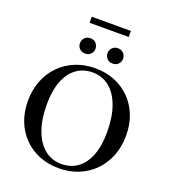

<svg xmlns="http://www.w3.org/2000/svg" viewBox="-181 -1169 1161 1310"><g transform="rotate(20 399.5 -513.5)"><path d="M402 -716Q479 -716 543.5 -689.8Q608 -663.5 655.5 -615.5Q703 -567.5 729 -501.5Q755 -435.5 755 -356Q755 -275 728.8 -208Q702.5 -141 654.2 -91.8Q606 -42.5 540.8 -15.8Q475.5 11 397.5 11Q320.5 11 255.8 -15.2Q191 -41.5 143.5 -89.5Q96 -137.5 70 -203.8Q44 -270 44 -350Q44 -430 70.2 -497.2Q96.5 -564.5 144.8 -613.5Q193 -662.5 258.5 -689.2Q324 -716 402 -716ZM404.5 -22.5Q472 -22.5 521.5 -58.5Q571 -94.5 598 -163.5Q625 -232.5 625 -331.5Q625 -444 596 -522.5Q567 -601 515 -642Q463 -683 394.5 -683Q327 -683 277.5 -647Q228 -611 200.8 -541.8Q173.5 -472.5 173.5 -373.5Q173.5 -261 202.8 -182.8Q232 -104.5 284 -63.5Q336 -22.5 404.5 -22.5ZM299.5 -786Q274 -786 258.5 -802.2Q243 -818.5 243 -841Q243 -864 258.5 -880.5Q274 -897 299.5 -897Q325 -897 340.5 -880.5Q356 -864 356 -841Q356 -818.5 340.5 -802.2Q325 -786 299.5 -786ZM499.5 -786Q474 -786 458.5 -802.2Q443 -818.5 443 -841Q443 -864 458.5 -880.5Q474 -897 499.5 -897Q525 -897 540.5 -880.5Q556 -864 556 -841Q556 -818.5 540.5 -802.2Q525 -786 499.5 -786ZM257.5 -994V-1038H541.5V-994Z"/></g></svg>

Font: Newsreader 60pt Medium
Style: Regular
Weight: 500
Designer: Hugues Gentile
Foundry: Production Type
Version: Version 1.003